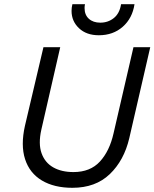

<svg xmlns="http://www.w3.org/2000/svg" viewBox="-20 -885 736 915"><path d="M325 10Q238 10 179.5 -25Q121 -60 99.5 -126.5Q78 -193 99 -286L187 -660H267L177 -267Q162 -200 178 -155Q194 -110 233.5 -87.5Q273 -65 330 -65Q410 -65 456 -115Q502 -165 521 -249L616 -660H696L596 -226Q571 -120 503 -55Q435 10 325 10ZM621 -865Q611 -798 565 -757.5Q519 -717 451 -717Q392 -717 356.5 -750.5Q321 -784 321 -833Q321 -841 322 -849Q323 -857 325 -865H385Q384 -861 383.5 -856Q383 -851 383 -847Q383 -814 403.5 -795.5Q424 -777 458 -777Q495 -777 522.5 -799Q550 -821 557 -865Z"/></svg>

Font: Work Sans
Style: Italic
Weight: 400
Italic angle: -13°
Designer: Wei Huang
Foundry: Wei Huang
Version: Version 2.012